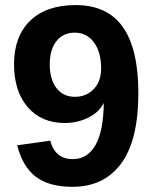

<svg xmlns="http://www.w3.org/2000/svg" viewBox="-20 -718 596 748"><path d="M519 -355Q519 -171.9 452.1 -81.1Q385.3 9.8 262.2 9.8Q171.4 9.8 119.9 -29.1Q68.4 -67.9 46.9 -151.9L175.8 -169.9Q194.8 -98.1 263.7 -98.1Q321.3 -98.1 352.3 -153.3Q383.3 -208.5 384.3 -316.9Q365.7 -280.3 323.5 -259.5Q281.2 -238.8 232.4 -238.8Q141.6 -238.8 88.1 -300.5Q34.7 -362.3 34.7 -467.8Q34.7 -576.2 97.4 -637.2Q160.2 -698.2 274.9 -698.2Q398.4 -698.2 458.7 -612.5Q519 -526.9 519 -355ZM374 -451.2Q374 -515.1 345.9 -553Q317.9 -590.8 271.5 -590.8Q226.1 -590.8 200 -557.9Q173.8 -524.9 173.8 -466.8Q173.8 -409.7 199.7 -375.2Q225.6 -340.8 272 -340.8Q315.9 -340.8 345 -370.8Q374 -400.9 374 -451.2Z"/></svg>

Font: Liberation Sans
Style: Bold
Weight: 700
Designer: Steve Matteson
Foundry: Ascender Corporation
Version: Version 2.1.5